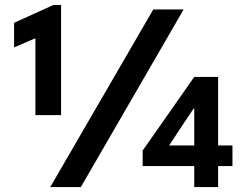

<svg xmlns="http://www.w3.org/2000/svg" viewBox="-20 -758 999 778"><path d="M123.5 -603 37.1 -565.9V-665.5L196.3 -737.8H227.5V-291.5H123.5ZM601.1 -719.7H724.1L307.6 0H183.6ZM767.1 -85H558.1V-147.9L767.1 -446.3H863.8V-168.5H921.9V-85H863.8V0H767.1ZM767.1 -168.5V-318.8H765.1L722.2 -254.9L666.5 -170.4V-168.5Z"/></svg>

Font: Reddit Sans
Style: Bold
Weight: 700
Designer: Stephen Hutchings
Foundry: Reddit
Version: Version 1.013